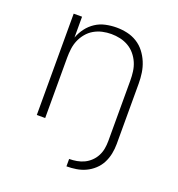

<svg xmlns="http://www.w3.org/2000/svg" viewBox="-129 -635 859 926"><g transform="rotate(20 300.0 -172.0)"><path d="M314 184V146Q333 146 353 142.5Q373 139 390.5 130.5Q408 122 422.5 108Q437 94 446 76.5Q455 59 458.5 39.5Q462 20 462 0V-310Q462 -333 459 -356Q456 -379 447 -400Q438 -421 423 -439Q408 -457 388 -468.5Q368 -480 345.5 -485Q323 -490 300 -490Q277 -490 254.5 -485Q232 -480 212 -468.5Q192 -457 177 -439Q162 -421 153 -400Q144 -379 141 -356Q138 -333 138 -310V0H95V-520H138V-413Q148 -440 165 -462.5Q182 -485 205.5 -500.5Q229 -516 257 -522Q285 -528 313 -528Q341 -528 368 -522Q395 -516 418.5 -501.5Q442 -487 459 -465Q476 -443 486.5 -417.5Q497 -392 501 -365Q505 -338 505 -310V0Q505 25 500 50Q495 75 483.5 97.5Q472 120 453 137.5Q434 155 411.5 165.5Q389 176 364 180Q339 184 314 184Z"/></g></svg>

Font: Zed Sans Extralight Extended
Style: Regular
Weight: 200
Width: 7
Designer: Belleve Invis
Foundry: Belleve Invis
Version: Version 1.0.0; ttfautohint (v1.8.4)